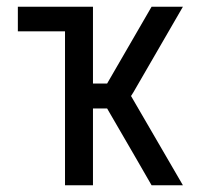

<svg xmlns="http://www.w3.org/2000/svg" viewBox="-20 -550 640 570"><path d="M173 0V-457H33V-530H256V-302H298L430 -530H523L376 -276L369 -265L523 0H430L381 -85L298 -228H256V0Z"/></svg>

Font: Iosevka Mono
Style: Regular
Weight: 400
Designer: Belleve Invis
Foundry: Belleve Invis
Version: Version 11.1.1